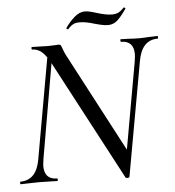

<svg xmlns="http://www.w3.org/2000/svg" viewBox="-54 -820 805 884"><g transform="rotate(-5 348.0 -377.5)"><path d="M246 -622Q249 -618 253 -606Q260 -586 267 -573L508 -116L579 -515Q583 -541 583 -551Q583 -613 524 -613Q522 -613 522 -619Q522 -625 524 -625L558 -624Q588 -622 609 -622Q625 -622 655 -624L694 -625Q696 -625 696 -619Q696 -613 694 -613Q619 -613 603 -515L509 9Q509 11 506 12.5Q503 14 499 14Q491 14 490 10L197 -543L122 -109Q118 -83 118 -74Q118 -12 177 -12Q179 -12 179 -6Q179 0 177 0Q155 0 142 -1L93 -2L45 -1Q32 0 7 0Q5 0 5 -6Q5 -12 7 -12Q82 -12 98 -109L180 -571Q164 -594 148 -603.5Q132 -613 114 -613Q111 -613 111 -619Q111 -625 114 -625L153 -624Q165 -623 186 -623Q205 -623 218 -624Q231 -625 237 -625Q243 -625 246 -622ZM280 -699Q298 -725 321.5 -746Q345 -767 371 -767Q387 -767 422 -756Q466 -742 494 -742Q513 -742 525 -748.5Q537 -755 550 -769H552Q555 -769 557 -766.5Q559 -764 557 -762Q529 -722 511.5 -708.5Q494 -695 472 -695Q455 -695 435.5 -700Q416 -705 412 -706Q371 -719 343 -719Q324 -719 314 -714Q304 -709 297 -702L287 -692H286Q283 -692 280.5 -694.5Q278 -697 280 -699Z"/></g></svg>

Font: CormorantInfant-MediumItalic
Style: Italic
Weight: 500
Italic angle: -10°
Designer: Christian Thalmann (Catharsis Fonts)
Foundry: Catharsis Fonts
Version: Version 3.303